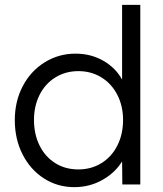

<svg xmlns="http://www.w3.org/2000/svg" viewBox="-20 -760 671 791"><path d="M41 -265Q41 -343 74 -405.5Q107 -468 164.5 -503.5Q222 -539 291 -539Q355 -539 406 -509.5Q457 -480 483 -432V-740H558V0H484L483 -95Q454 -48 401.5 -18.5Q349 11 286 11Q217 11 161 -25Q105 -61 73 -124Q41 -187 41 -265ZM487 -266Q487 -323 463.5 -369Q440 -415 398 -441Q356 -467 303 -467Q250 -467 208 -441Q166 -415 143 -369Q120 -323 120 -266Q120 -207 143 -160.5Q166 -114 207.5 -88Q249 -62 303 -62Q356 -62 398 -88Q440 -114 463.5 -160.5Q487 -207 487 -266Z"/></svg>

Font: Lexend HM
Style: Regular
Weight: 400
Designer: Bonnie Shaver-Troup, Thomas Jockin, Octavio Pardo
Foundry: Lexend
Version: Version 1.091